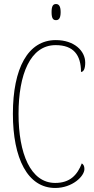

<svg xmlns="http://www.w3.org/2000/svg" viewBox="-20 -923 467 953"><path d="M258 -823C271 -823 281 -831 281 -863C281 -894 271 -903 258 -903C244 -903 236 -894 236 -863C236 -831 244 -823 258 -823ZM254 10C339 10 399 -48 399 -84C399 -99 394 -107 386 -112C364 -55 328 -15 254 -15C131 -15 72 -162 72 -358C72 -553 130 -699 256 -699C345 -699 382 -650 382 -566C395 -566 403 -582 403 -612C403 -671 348 -724 257 -724C118 -724 44 -583 44 -358C44 -137 117 10 254 10Z"/></svg>

Font: Noto Serif Hebrew ExtraCondensed Thin
Style: Regular
Weight: 100
Width: 2
Designer: Monotype Design Team
Foundry: Monotype Imaging Inc.
Version: Version 2.004